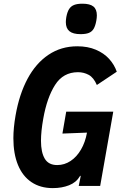

<svg xmlns="http://www.w3.org/2000/svg" viewBox="-20 -980 640 1012"><path d="M50.5 -251.5Q50.5 -305.5 62 -371.5Q81.5 -483 125.2 -564.8Q169 -646.5 235.5 -691.2Q302 -736 387.5 -736Q442.5 -736 485 -718Q527.5 -700 555 -669.8Q582.5 -639.5 595.5 -602L490.5 -532Q473.5 -571.5 447.5 -585.5Q421.5 -599.5 391 -599.5Q313 -599.5 270.2 -532.2Q227.5 -465 208 -354.5Q196 -287.5 196 -238Q196 -177 216 -143.5Q236 -110 281.5 -110Q319.5 -110 352 -131.5Q384.5 -153 407 -191.8Q429.5 -230.5 438.5 -281L309 -276L329 -391.5H577L508 0H395L406 -54.5L399.5 -49.5Q382 -18.5 344 -3.5Q306 11.5 258.5 11.5Q192.5 11.5 145.8 -20Q99 -51.5 74.8 -110.5Q50.5 -169.5 50.5 -251.5ZM327 -863.5Q327 -874 329.5 -890Q334.5 -917 344.2 -932.2Q354 -947.5 370.8 -954Q387.5 -960.5 414.5 -960.5Q454 -960.5 472.2 -945.8Q490.5 -931 490.5 -899Q490.5 -886 487.5 -870Q482.5 -843 473.5 -828Q464.5 -813 448.2 -806.5Q432 -800 404.5 -800Q365 -800 346 -815.5Q327 -831 327 -863.5Z"/></svg>

Font: JuliaMono ExtraBoldItalic
Style: Regular
Weight: 800
Italic angle: -9°
Monospace: yes
Designer: cormullion
Foundry: corm
Version: Version 0.049; ttfautohint (v1.8.4)